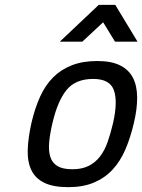

<svg xmlns="http://www.w3.org/2000/svg" viewBox="-20 -762 588 793"><path d="M382 -510Q440 -510 476 -492Q512 -474 529 -441Q546 -408 546.5 -360.5Q547 -313 533 -254Q519 -194 498 -145Q477 -96 445 -61.5Q413 -27 368 -8Q323 11 262 11Q200 11 163 -7Q126 -25 109.5 -59.5Q93 -94 94.5 -143Q96 -192 110 -255Q124 -315 145.5 -362.5Q167 -410 199.5 -442.5Q232 -475 277 -492.5Q322 -510 382 -510ZM279 -63Q318 -63 345.5 -76.5Q373 -90 392.5 -115Q412 -140 424.5 -175.5Q437 -211 447 -254Q467 -342 450.5 -389Q434 -436 365 -436Q292 -436 255 -390.5Q218 -345 197 -255Q186 -209 183 -173.5Q180 -138 188 -113.5Q196 -89 217.5 -76Q239 -63 279 -63ZM388 -742H456L548 -590H455L406 -670L320 -590H227Z"/></svg>

Font: Panefresco 500wt
Style: Italic
Weight: 700
Foundry: Campivisivi & Chank Co
Version: Version 1.000